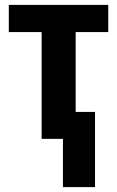

<svg xmlns="http://www.w3.org/2000/svg" viewBox="-20 -567 478 784"><path d="M422 -547V-436H289V-110H368V197H237V0H150V-436H16V-547Z"/></svg>

Font: Noto Sans Display Condensed
Style: Bold
Weight: 700
Width: 3
Designer: Monotype Design Team
Foundry: Monotype Imaging Inc.
Version: Version 2.003